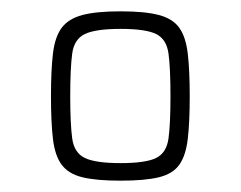

<svg xmlns="http://www.w3.org/2000/svg" viewBox="-20 -716 425 339"><path d="M193 -397Q150 -397 125.5 -403Q101 -409 89 -425Q77 -441 73.5 -470.5Q70 -500 70 -546Q70 -592 73.5 -621.5Q77 -651 89 -667Q101 -683 125.5 -689.5Q150 -696 193 -696Q236 -696 260.5 -689.5Q285 -683 296.5 -667Q308 -651 311.5 -621.5Q315 -592 315 -546Q315 -500 311.5 -470.5Q308 -441 296.5 -425Q285 -409 260.5 -403Q236 -397 193 -397ZM193 -428Q237 -428 255.5 -437Q274 -446 277.5 -471.5Q281 -497 281 -546Q281 -596 277.5 -621.5Q274 -647 255.5 -656Q237 -665 193 -665Q149 -665 130 -656Q111 -647 107.5 -621.5Q104 -596 104 -546Q104 -497 107.5 -471.5Q111 -446 130 -437Q149 -428 193 -428Z"/></svg>

Font: Saira Thin Thin
Style: Regular
Weight: 250
Version: Version 1.101